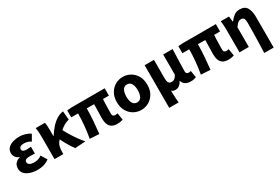

<svg xmlns="http://www.w3.org/2000/svg" viewBox="66 -1477 3820 2624"><g transform="rotate(-30 1976.0 -165.5)"><path d="M267.8 12Q204.7 12 152.1 -4.9Q99.6 -21.9 68.3 -54.8Q37.1 -87.8 37.1 -135.8Q37.1 -188.4 64.9 -218.3Q92.6 -248.2 137.3 -259.8V-263.8Q97.5 -276.2 78.3 -306.5Q59.1 -336.7 59.1 -366.4Q59.1 -415.7 88.8 -446.8Q118.4 -477.9 166.5 -493Q214.5 -508 270.3 -508Q314.8 -508 359.9 -494.8Q404.9 -481.6 441 -457.2L387.4 -362.6Q362 -379.3 334.2 -387.7Q306.3 -396.1 278.1 -396.1Q242 -396.1 222.1 -382.9Q202.2 -369.8 202.2 -347.5Q202.2 -325 220.3 -314.4Q238.4 -303.8 270.9 -303.8Q287 -303.8 305.3 -305.3Q323.5 -306.8 341 -307.8V-199.7Q322.2 -201.7 302.2 -202.5Q282.2 -203.3 264.3 -203.3Q220.9 -203.3 200.3 -192.5Q179.8 -181.7 179.8 -156.3Q179.8 -129.6 205.8 -114.8Q231.8 -100 281.6 -100Q305.6 -100 335.2 -108.3Q364.8 -116.7 394 -138.4L451.2 -45.3Q403.5 -11.3 359.3 0.3Q315.2 12 267.8 12Z M535.7 0V-343.5Q535.7 -373.3 533.9 -415.1Q532 -456.8 524.4 -496.1H669.7Q675.6 -472.7 677.5 -440.7Q679.4 -408.6 679.4 -373.6V-280.8H683.4Q720.1 -338.3 762.5 -387Q805 -435.7 854.9 -467.9Q904.7 -500.2 962.4 -508.1L973.9 -371Q934.5 -362.3 898.6 -342.4Q862.8 -322.6 821.7 -285.9Q780.6 -249.1 724.2 -189.8Q697.2 -161.4 685.7 -123.3Q674.3 -85.2 674.1 -29.4V0ZM856.7 10.9Q836.9 -14.3 815.7 -47.2Q794.4 -80.1 772.4 -120.1Q750.3 -160.1 727.1 -206.7L820.8 -302.2Q845.6 -252.5 879.6 -197Q913.5 -141.4 950.7 -89.7Q988 -38.1 1022.2 0Z M1522.7 12Q1467.4 12 1435 -8.9Q1402.5 -29.7 1388.7 -68Q1374.9 -106.3 1374.9 -157.7Q1374.9 -168.7 1375.4 -192.8Q1375.9 -217 1376.9 -249Q1377.9 -281.1 1378.5 -315.1Q1379.1 -349.1 1379.3 -380.4H1264.1Q1264.1 -291.5 1256.3 -190.2Q1248.4 -89 1238.2 8.6L1090.9 0Q1109.2 -100.1 1117.8 -199.2Q1126.5 -298.3 1126.5 -380.4H1018.8V-490.5L1093 -496.1H1613.3V-380.4H1519.7Q1517.7 -348.1 1516.2 -311.9Q1514.7 -275.6 1514.1 -242.2Q1513.5 -208.7 1513.4 -184.4Q1513.3 -160.2 1513.3 -151.7Q1513.3 -126.7 1524.8 -116.7Q1536.2 -106.6 1557.7 -106.6Q1565.3 -106.6 1574.4 -108.1Q1583.5 -109.6 1594.6 -111L1612.1 -2.6Q1597.8 2.9 1574.5 7.4Q1551.1 12 1522.7 12Z M1902.5 12Q1839.4 12 1784.6 -18.6Q1729.9 -49.3 1695.9 -107.4Q1661.9 -165.4 1661.9 -247.9Q1661.9 -330.5 1695.9 -388.6Q1729.9 -446.7 1784.6 -477.4Q1839.4 -508.1 1902.5 -508.1Q1965.6 -508.1 2020.3 -477.4Q2075.1 -446.7 2109.1 -388.6Q2143.1 -330.5 2143.1 -247.9Q2143.1 -165.4 2109.1 -107.4Q2075.1 -49.3 2020.3 -18.6Q1965.6 12 1902.5 12ZM1902.5 -106.6Q1948.7 -106.6 1970.6 -145Q1992.4 -183.3 1992.4 -247.9Q1992.4 -291 1982.9 -323Q1973.3 -354.9 1953.3 -372.2Q1933.2 -389.5 1902.5 -389.5Q1871.7 -389.5 1851.7 -372.2Q1831.6 -354.9 1822.1 -323Q1812.5 -291 1812.5 -247.9Q1812.5 -183.3 1834.5 -145Q1856.4 -106.6 1902.5 -106.6Z M2243.7 176.7V-496.1H2390.7V-207Q2390.7 -154.6 2405.6 -133.9Q2420.4 -113.2 2451.6 -113.2Q2468.5 -113.2 2483 -119.5Q2497.5 -125.8 2510.6 -140.1Q2523.8 -154.5 2536.5 -178.5V-496.1H2685.2Q2683.5 -438.1 2680.9 -373.4Q2678.4 -308.7 2676.7 -249.7Q2674.9 -190.7 2674.9 -149.2Q2674.9 -125.5 2687 -116Q2699.2 -106.6 2719.4 -106.6Q2725.6 -106.6 2734.5 -108.1Q2743.3 -109.6 2750.7 -112.6L2768.2 -4.2Q2752.2 2.1 2732.5 7Q2712.7 12 2681.1 12Q2630 12 2597.6 -9.2Q2565.2 -30.4 2553 -70.6H2549.3Q2531.2 -33.1 2503.9 -13Q2476.7 7.1 2444.1 7.1Q2426.5 7.1 2410.5 2.7Q2394.5 -1.6 2381.7 -16.1Q2382.6 20.3 2383.8 51.4Q2385 82.6 2386.9 112.4Q2388.7 142.3 2392.3 176.7Z M3276.7 12Q3221.4 12 3189 -8.9Q3156.5 -29.7 3142.7 -68Q3128.9 -106.3 3128.9 -157.7Q3128.9 -168.7 3129.4 -192.8Q3129.9 -217 3130.9 -249Q3131.9 -281.1 3132.5 -315.1Q3133.1 -349.1 3133.3 -380.4H3018.1Q3018.1 -291.5 3010.3 -190.2Q3002.4 -89 2992.2 8.6L2844.9 0Q2863.2 -100.1 2871.8 -199.2Q2880.5 -298.3 2880.5 -380.4H2772.8V-490.5L2847 -496.1H3367.3V-380.4H3273.7Q3271.7 -348.1 3270.2 -311.9Q3268.7 -275.6 3268.1 -242.2Q3267.5 -208.7 3267.4 -184.4Q3267.3 -160.2 3267.3 -151.7Q3267.3 -126.7 3278.8 -116.7Q3290.2 -106.6 3311.7 -106.6Q3319.3 -106.6 3328.4 -108.1Q3337.5 -109.6 3348.6 -111L3366.1 -2.6Q3351.8 2.9 3328.5 7.4Q3305.1 12 3276.7 12Z M3743.3 176.7Q3745.1 118.4 3747.2 54.6Q3749.4 -9.2 3750.6 -71.9Q3751.9 -134.5 3752.7 -190.5Q3753.5 -246.5 3753.5 -289.2Q3753.5 -342.8 3740.9 -362.9Q3728.3 -382.9 3695.4 -382.9Q3677.9 -382.9 3662.6 -375Q3647.3 -367.1 3632.6 -351.1Q3617.9 -335.2 3601.7 -310.8V0H3454.7V-343.5Q3454.7 -373.3 3453 -414.3Q3451.2 -455.2 3444.1 -496.1H3574.6L3585.2 -410.1H3588.9Q3621 -452 3658.1 -480Q3695.1 -508.1 3746.8 -508.1Q3826.3 -508.1 3859.1 -454.6Q3891.9 -401 3891.9 -308V176.7Z"/></g></svg>

Font: Source Sans Variable
Style: Regular
Weight: 200
Designer: Paul D. Hunt
Foundry: Adobe Systems Incorporated
Version: Version 3.006;hotconv 1.0.111;makeotfexe 2.5.65597